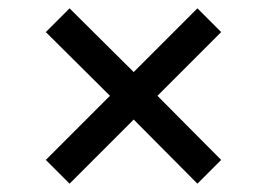

<svg xmlns="http://www.w3.org/2000/svg" viewBox="-20 -591 640 461"><path d="M147 -150 90 -207 244 -361 90 -514 147 -571 301 -418 454 -571 511 -514 358 -361 511 -207 454 -150 301 -304Z"/></svg>

Font: Mona Sans ExtraLight Medium
Style: Regular
Weight: 500
Version: Version 2.000